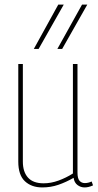

<svg xmlns="http://www.w3.org/2000/svg" viewBox="-20 -810 429 840"><path d="M165 10Q118 10 89 -17Q60 -44 60 -103V-530H80V-103Q80 -58 102.5 -33Q125 -8 171 -8Q203 -8 236 -20Q269 -32 299 -51V-530H319V-55Q319 -29 328 -19Q337 -9 351 -9Q366 -9 381 -16L387 1Q376 6 367 8Q358 10 350 10Q333 10 319 -0.5Q305 -11 302 -32Q269 -13 235.5 -1.5Q202 10 165 10ZM231 -596 339 -790H362L252 -596ZM128 -596 235 -790H259L149 -596Z"/></svg>

Font: Georama SemiCondensed Thin
Style: Regular
Weight: 100
Width: 4
Designer: Jean-Baptiste Levee
Foundry: Production Type
Version: Version 1.000